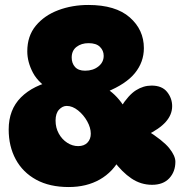

<svg xmlns="http://www.w3.org/2000/svg" viewBox="-20 -742 737 774"><path d="M257 12Q180 12 126 -17.5Q72 -47 43.5 -99.5Q15 -152 15 -220Q15 -300 64.5 -349.5Q114 -399 203 -418L197 -370Q136 -405 113 -448.5Q90 -492 90 -535Q90 -597 124.5 -638.5Q159 -680 215 -701Q271 -722 336 -722Q446 -722 503 -672Q560 -622 560 -548Q560 -492 524 -447.5Q488 -403 409 -371L410 -385Q433 -370 451.5 -350Q470 -330 482 -309L467 -310Q498 -359 528 -378Q558 -397 591 -397Q633 -397 653.5 -371.5Q674 -346 674 -314Q674 -280 648.5 -251Q623 -222 569 -196L570 -218Q637 -176 662 -145Q687 -114 687 -90Q687 -50 662.5 -23.5Q638 3 593 3Q548 3 510 -22.5Q472 -48 438 -94L466 -107Q436 -49 382.5 -18.5Q329 12 257 12ZM295 -153Q319 -153 332.5 -167Q346 -181 346 -203Q346 -227 331.5 -253Q317 -279 294.5 -297Q272 -315 249 -315Q232 -315 218 -300Q204 -285 204 -256Q204 -227 217 -203.5Q230 -180 251 -166.5Q272 -153 295 -153ZM323 -457Q355 -457 376.5 -474Q398 -491 398 -517Q398 -538 383 -553Q368 -568 337 -568Q308 -568 288.5 -553Q269 -538 269 -510Q269 -487 282.5 -472Q296 -457 323 -457Z"/></svg>

Font: DynaPuff
Style: Bold
Weight: 700
Designer: Toshi Omagari, Jennifer Daniel
Foundry: Google Fonts
Version: Version 2.000